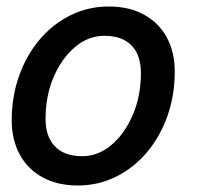

<svg xmlns="http://www.w3.org/2000/svg" viewBox="-20 -560 604 590"><path d="M219 10Q157 10 111 -15Q65 -40 40.5 -85.5Q16 -131 16 -190Q16 -263 38.5 -326.5Q61 -390 101.5 -438Q142 -486 196.5 -513Q251 -540 314 -540Q377 -540 422.5 -515Q468 -490 492.5 -445Q517 -400 517 -340Q517 -267 494.5 -203.5Q472 -140 431.5 -92Q391 -44 336.5 -17Q282 10 219 10ZM232 -80Q282 -80 323 -115Q364 -150 388.5 -208Q413 -266 413 -335Q413 -391 384 -420.5Q355 -450 301 -450Q251 -450 210 -415Q169 -380 144.5 -322.5Q120 -265 120 -195Q120 -140 149 -110Q178 -80 232 -80Z"/></svg>

Font: Radio Canada Big
Style: Italic
Weight: 400
Italic angle: -12°
Designer: Étienne Aubert Bonn
Foundry: Coppers and Brasses
Version: Version 1.001